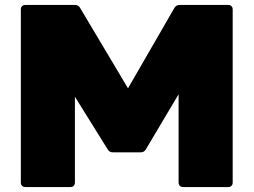

<svg xmlns="http://www.w3.org/2000/svg" viewBox="-20 -754 1022 774"><path d="M264 0C275 0 282 -7 282 -18V-364L414 -152C419 -143 426 -140 435 -140H547C556 -140 563 -143 568 -152L700 -374V-18C700 -7 707 0 718 0H900C911 0 918 -7 918 -18V-716C918 -727 911 -734 900 -734H704C694 -734 688 -730 683 -722L496 -398L303 -722C298 -731 291 -734 282 -734H82C71 -734 64 -727 64 -716V-18C64 -7 71 0 82 0Z"/></svg>

Font: LINE Seed Sans TH Heavy
Style: Regular
Weight: 900
Designer: Dalton Maag Ltd | Thai characters by Cadson Demak Co.,Ltd.
Foundry: Dalton Maag Ltd
Version: Version 1.003